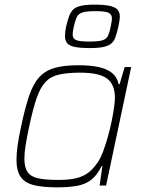

<svg xmlns="http://www.w3.org/2000/svg" viewBox="-20 -799 614 827"><path d="M226 8Q163 8 124.5 -2Q86 -12 68.5 -38Q51 -64 51 -111Q51 -138 56 -173.5Q61 -209 71 -255Q88 -335 105.5 -386.5Q123 -438 149 -466.5Q175 -495 215.5 -506.5Q256 -518 317 -518Q369 -518 405.5 -510Q442 -502 463.5 -484Q485 -466 491 -436H495L517 -510H545L437 0H409L421 -83H417Q399 -45 373.5 -25Q348 -5 312 1.5Q276 8 226 8ZM232 -24Q280 -24 310.5 -32Q341 -40 362 -56.5Q383 -73 401 -100Q414 -119 425 -149Q436 -179 445.5 -213Q455 -247 461.5 -279.5Q468 -312 471.5 -338Q475 -364 475 -377Q475 -436 440.5 -461Q406 -486 326 -486Q271 -486 235 -478Q199 -470 176.5 -446.5Q154 -423 138 -377Q122 -331 106 -255Q96 -209 90.5 -174.5Q85 -140 85 -115Q85 -77 99.5 -57Q114 -37 146.5 -30.5Q179 -24 232 -24ZM368 -592Q325 -592 301.5 -597Q278 -602 269 -613.5Q260 -625 260 -642Q260 -651 261 -661.5Q262 -672 265 -685Q271 -711 277.5 -729Q284 -747 295.5 -758Q307 -769 328.5 -774Q350 -779 387 -779Q430 -779 453.5 -773.5Q477 -768 486.5 -757Q496 -746 496 -729Q496 -719 494.5 -709Q493 -699 490 -685Q484 -659 478 -641Q472 -623 460.5 -612.5Q449 -602 427 -597Q405 -592 368 -592ZM364 -620Q404 -620 421.5 -625.5Q439 -631 445.5 -645.5Q452 -660 457 -685Q459 -696 460.5 -704.5Q462 -713 462 -720Q462 -737 447.5 -744Q433 -751 391 -751Q352 -751 334.5 -745Q317 -739 310.5 -725Q304 -711 298 -685Q296 -675 294.5 -666Q293 -657 293 -650Q293 -633 307.5 -626.5Q322 -620 364 -620Z"/></svg>

Font: Saira Thin Thin
Style: Italic
Weight: 250
Italic angle: -12°
Version: Version 1.101